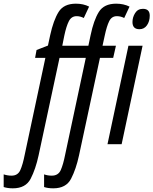

<svg xmlns="http://www.w3.org/2000/svg" viewBox="-141 -785 835 1045"><path d="M674 -700Q674 -737 637 -737Q609 -737 594.5 -714Q580 -691 580 -665Q580 -626 618 -626Q644 -626 659 -647.5Q674 -669 674 -700ZM521 0 635 -536H558L444 0ZM69 61 183 -470H326L214 55Q203 111 189.5 141Q176 171 141 171Q118 171 99 164V233Q120 240 149 240Q219 240 246 187.5Q273 135 289 61L403 -470H475L490 -536H417L429 -591Q440 -643 453.5 -670Q467 -697 495 -697Q516 -697 535 -687L564 -749Q532 -765 491 -765Q425 -765 397 -720Q369 -675 352 -593L340 -536H198L209 -591Q220 -643 234 -670Q248 -697 276 -697Q296 -697 315 -687L344 -749Q313 -765 272 -765Q206 -765 178 -720Q150 -675 132 -593L120 -537L58 -513L50 -470H106L-6 55Q-17 111 -30.5 141Q-44 171 -78 171Q-100 171 -121 164V233Q-99 240 -71 240Q-1 240 26 187.5Q53 135 69 61Z"/></svg>

Font: Noto Sans Display Condensed
Style: Italic
Weight: 400
Width: 3
Designer: Monotype Design team
Foundry: Monotype Imaging Inc.
Version: 1.000